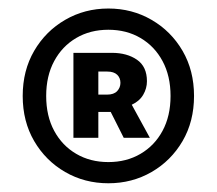

<svg xmlns="http://www.w3.org/2000/svg" viewBox="-20 -735 502 444"><path d="M230.6 -311.2Q175.8 -311.2 130.7 -337.2Q85.6 -363.3 59 -408.8Q32.5 -454.2 32.5 -513.1Q32.5 -571.9 59 -617.4Q85.6 -663 130.7 -689.1Q175.8 -715.3 230.6 -715.3Q285.4 -715.3 330.5 -689.1Q375.6 -663 402.2 -617.4Q428.7 -571.9 428.7 -513.1Q428.7 -454.2 402.2 -408.8Q375.6 -363.3 330.5 -337.2Q285.4 -311.2 230.6 -311.2ZM230.6 -360.2Q272.6 -360.2 305 -379.3Q337.5 -398.3 355.9 -432.5Q374.4 -466.7 374.4 -513.1Q374.4 -559.4 355.9 -593.7Q337.5 -628 305 -647.1Q272.6 -666.2 230.6 -666.2Q188.6 -666.2 156.2 -647.1Q123.7 -628 105.3 -593.7Q86.8 -559.4 86.8 -513.1Q86.8 -466.7 105.3 -432.5Q123.7 -398.3 156.2 -379.3Q188.6 -360.2 230.6 -360.2ZM149.8 -416.4V-612.8H238.8Q273.6 -612.8 296.7 -596.9Q319.8 -581 319.8 -547.2Q319.8 -530.6 311.2 -515.9Q302.6 -501.1 284.7 -492.8L326.5 -416.4H266.1L236 -476.2H207.4V-416.4ZM207.4 -516.2H227.6Q243.3 -516.2 250.9 -524.3Q258.5 -532.4 258.5 -543.5Q258.5 -554.9 250.9 -562.2Q243.2 -569.5 228.3 -569.5H207.4Z"/></svg>

Font: Source Sans 3 VF
Style: Regular
Weight: 200
Designer: Paul D. Hunt
Foundry: Adobe
Version: Version 3.046;hotconv 1.0.118;makeotfexe 2.5.65603